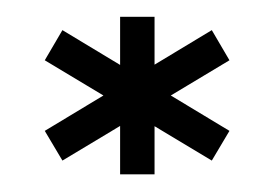

<svg xmlns="http://www.w3.org/2000/svg" viewBox="-20 -786 325 223"><path d="M226 -599.5 246.5 -634 52.5 -751 32 -716ZM52.5 -599.5 246.5 -716 226 -751 32 -634ZM119.5 -583.5H159.5V-766.5H119.5Z"/></svg>

Font: Anybody SemiExpanded Medium
Style: Regular
Weight: 500
Width: 6
Version: Version 1.113;gftools[0.9.25]